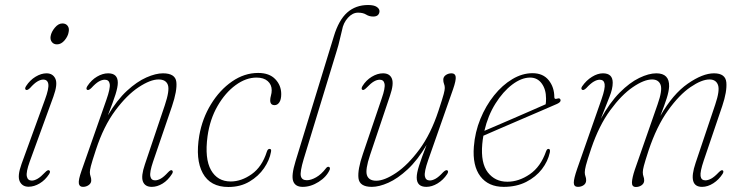

<svg xmlns="http://www.w3.org/2000/svg" viewBox="-20 -738 2974 766"><path d="M207.5 -561Q194 -561 186.8 -570.5Q179.5 -580 182 -594Q185 -611 199 -627.8Q213 -644.5 229 -644.5Q242.5 -644.5 249.8 -635Q257 -625.5 254 -611Q251.5 -593.5 237.8 -577.2Q224 -561 207.5 -561ZM98.5 -93Q83.5 -51.5 87 -34.5Q90.5 -17.5 107 -17.5Q117 -17.5 129.8 -24.8Q142.5 -32 160 -50.5Q170.5 -61.5 176 -58.5Q183 -54.5 176 -43.5Q160.5 -19.5 138.2 -6.2Q116 7 94 7Q69 7 58.8 -14.2Q48.5 -35.5 66 -84L159.5 -341Q175.5 -384.5 172.8 -402.5Q170 -420.5 152.5 -420.5Q142 -420.5 129.2 -413Q116.5 -405.5 100 -387Q89.5 -376.5 83.5 -379.5Q77 -383.5 84 -394.5Q99.5 -418.5 122 -432Q144.5 -445.5 165.5 -445.5Q191 -445.5 201 -423.8Q211 -402 193 -352.5Z M328 -379.5Q321.5 -383 328.5 -394.5Q344.5 -419 367 -432.2Q389.5 -445.5 411.5 -445.5Q450 -445.5 450 -408Q450 -390.5 440.8 -361.2Q431.5 -332 410.5 -278Q446.5 -339 486.5 -375.8Q526.5 -412.5 564 -429Q601.5 -445.5 630 -445.5Q679.5 -445.5 683.5 -411.2Q687.5 -377 666 -313.5L590.5 -92.5Q576.5 -51 579.8 -34.8Q583 -18.5 598.5 -18.5Q609 -18.5 621.2 -25.2Q633.5 -32 651 -51Q661 -61.5 666 -58.5Q672.5 -54.5 666.5 -44.5Q650 -18.5 628.5 -5.5Q607 7.5 585.5 7.5Q558.5 7.5 550.2 -13.8Q542 -35 558 -82L637.5 -318Q657.5 -377.5 649.8 -399.2Q642 -421 612.5 -421Q580 -421 533 -390Q486 -359 439.8 -296.8Q393.5 -234.5 363 -141.5Q346.5 -91.5 342.5 -75.2Q338.5 -59 338.5 -51Q338.5 -42 341.2 -34.8Q344 -27.5 344 -18Q344 -7 334 0.2Q324 7.5 311 7.5Q296.5 7.5 294.5 -6.5Q292.5 -20.5 305 -56L404.5 -340Q420.5 -385.5 417.8 -402.8Q415 -420 398 -420Q387 -420 374.2 -412.8Q361.5 -405.5 345 -387.5Q334 -376.5 328 -379.5Z M1003.5 -428.5Q961 -428.5 919.8 -398.2Q878.5 -368 848 -315.2Q817.5 -262.5 808 -194.5Q796 -105 821.8 -59.5Q847.5 -14 900.5 -14Q943 -14 984.2 -43.2Q1025.5 -72.5 1044.5 -132.5Q1048 -144 1055.5 -144Q1064 -144 1061 -131.5Q1055.5 -99.5 1033.5 -67.2Q1011.5 -35 975.2 -13.5Q939 8 891 8Q819 8 789 -47Q759 -102 775 -197Q787 -265.5 821.8 -322.2Q856.5 -379 905.8 -413Q955 -447 1010 -447Q1054.5 -447 1078.2 -422.2Q1102 -397.5 1102 -362.5Q1102 -341 1094.5 -329.8Q1087 -318.5 1075.5 -318.5Q1058 -318.5 1058 -338Q1058 -346.5 1061 -357Q1064 -367.5 1064 -378Q1064 -400.5 1048 -414.5Q1032 -428.5 1003.5 -428.5Z M1448.5 -718Q1472 -718 1483 -710.5Q1494 -703 1494 -693.5Q1494 -684.5 1488 -678.2Q1482 -672 1469 -672Q1453 -672 1440.8 -679.8Q1428.5 -687.5 1408.5 -687.5Q1386.5 -687.5 1368 -667Q1349.5 -646.5 1344.5 -617.5Q1339 -596.5 1335 -578Q1331 -559.5 1323.5 -535.5L1191.5 -103Q1176.5 -52.5 1180.2 -35.8Q1184 -19 1204 -19Q1221 -19 1241.5 -30.8Q1262 -42.5 1280 -66Q1285.5 -73.5 1291 -72.5Q1298.5 -71 1295.5 -61Q1283 -32.5 1251.5 -12.5Q1220 7.5 1187.5 7.5Q1158 7.5 1149.8 -15Q1141.5 -37.5 1159 -94.5L1312 -593.5Q1331.5 -658 1365.2 -688Q1399 -718 1448.5 -718Z M1764.5 -58.5Q1771 -54.5 1764 -43.5Q1748.5 -20 1725.8 -6.2Q1703 7.5 1681 7.5Q1642.5 7.5 1642.5 -30Q1642.5 -47.5 1651.8 -76.8Q1661 -106 1682 -160Q1646 -99 1606.2 -62.2Q1566.5 -25.5 1529.5 -9Q1492.5 7.5 1463.5 7.5Q1414.5 7.5 1410.2 -26.8Q1406 -61 1428 -124.5L1503 -345.5Q1517.5 -387 1514.2 -403.5Q1511 -420 1495 -420Q1484 -420 1471.8 -413Q1459.5 -406 1442.5 -388Q1431 -376.5 1426 -379.5Q1419.5 -383 1426 -394.5Q1440.5 -418 1463.2 -431.8Q1486 -445.5 1508 -445.5Q1535 -445.5 1543.5 -424.2Q1552 -403 1536 -356.5L1456.5 -120Q1436.5 -60.5 1444 -38.8Q1451.5 -17 1481 -17Q1513.5 -17 1560.2 -48.2Q1607 -79.5 1653 -141.5Q1699 -203.5 1729.5 -296.5Q1746 -346.5 1750.2 -362.8Q1754.5 -379 1754.5 -387Q1754.5 -396 1751.5 -403.2Q1748.5 -410.5 1748.5 -420Q1748.5 -431.5 1758.5 -438.5Q1768.5 -445.5 1781.5 -445.5Q1796 -445.5 1798 -431.8Q1800 -418 1787.5 -382L1688 -98.5Q1672 -52.5 1675 -35.2Q1678 -18 1695 -18Q1705 -18 1717.8 -25Q1730.5 -32 1748 -51Q1759 -61.5 1764.5 -58.5Z M2173.5 -129.5Q2166 -94.5 2142 -63.2Q2118 -32 2079.2 -12.2Q2040.5 7.5 1989.5 7.5Q1928.5 7.5 1896.5 -34.5Q1864.5 -76.5 1870.5 -153Q1875 -211 1896.5 -263.5Q1918 -316 1951 -357.2Q1984 -398.5 2023.8 -422.2Q2063.5 -446 2104.5 -446Q2146.5 -446 2169 -418Q2191.5 -390 2191.5 -350.5Q2191.5 -340.5 2203 -344.5Q2215 -348.5 2216.5 -338.5Q2217.5 -330.5 2202.5 -323.5Q2178.5 -313 2137.2 -295.2Q2096 -277.5 2050.2 -257.8Q2004.5 -238 1966 -221.5Q1927.5 -205 1908.5 -196.5Q1905.5 -180 1904 -163Q1897.5 -87.5 1926.2 -50.2Q1955 -13 2004 -13Q2050 -13 2093.5 -42.8Q2137 -72.5 2158.5 -134Q2162 -144 2168 -144Q2176.5 -144 2173.5 -129.5ZM2095 -428.5Q2060.5 -428.5 2023.5 -400.5Q1986.5 -372.5 1956.5 -324.5Q1926.5 -276.5 1912.5 -216Q1931 -224 1962 -237.2Q1993 -250.5 2028.8 -266Q2064.5 -281.5 2098.2 -296.2Q2132 -311 2157 -322Q2158.5 -330 2158.5 -345Q2158.5 -381.5 2141.2 -405Q2124 -428.5 2095 -428.5Z M2512.5 -60.5 2603.5 -321.5Q2623.5 -378 2615.5 -399.5Q2607.5 -421 2581.5 -421Q2549.5 -421 2504.5 -390.2Q2459.5 -359.5 2414.8 -298.5Q2370 -237.5 2339 -146.5Q2322 -96 2317.5 -78Q2313 -60 2313 -50.5Q2313 -41.5 2315.8 -34.5Q2318.5 -27.5 2318.5 -19Q2318.5 -6.5 2308.8 0.5Q2299 7.5 2285.5 7.5Q2269.5 7.5 2269.2 -8.8Q2269 -25 2282.5 -64L2380 -342.5Q2395 -385.5 2392.2 -402.8Q2389.5 -420 2372.5 -420Q2362 -420 2349 -412.5Q2336 -405 2319 -386.5Q2308.5 -376.5 2303 -379.5Q2296 -383.5 2302.5 -393.5Q2319 -417.5 2341.8 -431.5Q2364.5 -445.5 2385.5 -445.5Q2424.5 -445.5 2424.5 -408Q2424.5 -383.5 2411.5 -351.5Q2398.5 -319.5 2377 -264Q2412.5 -328.5 2452.2 -368.5Q2492 -408.5 2530.2 -427Q2568.5 -445.5 2598.5 -445.5Q2651 -445.5 2649.5 -393Q2648.5 -373 2640 -346.2Q2631.5 -319.5 2614.5 -275.5Q2664.5 -363 2724 -404.2Q2783.5 -445.5 2828.5 -445.5Q2874.5 -445.5 2877.8 -409.2Q2881 -373 2861.5 -315L2787.5 -97Q2772.5 -52.5 2775 -35.5Q2777.5 -18.5 2794 -18.5Q2804.5 -18.5 2817.2 -25.2Q2830 -32 2848 -51Q2858 -61 2863 -58.5Q2869 -55 2863 -44.5Q2848 -21 2825.8 -6.8Q2803.5 7.5 2781 7.5Q2723 7.5 2755 -87.5L2833.5 -321Q2852.5 -377 2844.5 -399Q2836.5 -421 2810.5 -421Q2779.5 -421 2734.8 -390.5Q2690 -360 2645 -297.2Q2600 -234.5 2567.5 -137.5Q2553 -93 2548.8 -76.5Q2544.5 -60 2544.5 -51Q2544.5 -41 2547.2 -34Q2550 -27 2550 -18Q2550 -6.5 2540 0.8Q2530 8 2517 8Q2500.5 8 2501.2 -10.5Q2502 -29 2512.5 -60.5Z"/></svg>

Font: Fraunces 72pt S050 Thin
Style: Italic
Weight: 100
Italic angle: -16°
Version: Version 1.000; ttfautohint (v1.8.3)